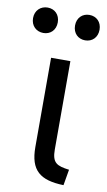

<svg xmlns="http://www.w3.org/2000/svg" viewBox="-116 -777 465 833"><g transform="rotate(10 116.5 -360.5)"><path d="M238 -57 226 13C122 10 77 -26 77 -129V-522H162V-133C162 -74 183 -64 238 -57ZM79 -678C79 -644 56 -622 25 -622C-6 -622 -30 -644 -30 -678C-30 -712 -6 -734 25 -734C56 -734 79 -712 79 -678ZM263 -678C263 -644 240 -622 209 -622C178 -622 155 -644 155 -678C155 -712 178 -734 209 -734C240 -734 263 -712 263 -678Z"/></g></svg>

Font: Repo Regular
Style: Regular
Weight: 400
Designer: Stefan Peev
Foundry: Context Ltd
Version: Version 1.502